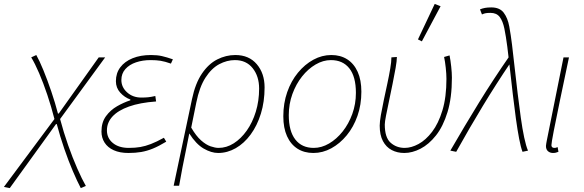

<svg xmlns="http://www.w3.org/2000/svg" viewBox="-104 -772 2994 984"><path d="M-54 192 -84 186 175 -162Q159 -225 138.5 -286Q118 -347 96.5 -397Q75 -447 56 -478L82 -490Q98 -462 118.5 -412Q139 -362 159 -303Q179 -244 193 -190H197L402 -478H435L204 -162Q222 -94 245 -28.5Q268 37 292 91.5Q316 146 336 181L310 192Q292 158 269.5 105.5Q247 53 225.5 -9.5Q204 -72 187 -136H183Z M554 12Q510 12 479 -2Q448 -16 432 -41Q416 -66 416 -98Q416 -145 439 -176.5Q462 -208 496 -227.5Q530 -247 564 -258V-262Q534 -273 512 -297.5Q490 -322 490 -356Q490 -397 512.5 -427Q535 -457 575.5 -473.5Q616 -490 670 -490Q702 -490 726 -484.5Q750 -479 782 -468L772 -446Q741 -457 719 -460.5Q697 -464 668 -464Q627 -464 593 -452.5Q559 -441 538.5 -418Q518 -395 518 -362Q518 -325 547.5 -298.5Q577 -272 620 -272Q640 -272 655 -273.5Q670 -275 692 -280L696 -252Q613 -246 557 -226Q501 -206 472.5 -175Q444 -144 444 -104Q444 -64 474.5 -39Q505 -14 556 -14Q589 -14 615 -18.5Q641 -23 669.5 -34Q698 -45 736 -66L748 -46Q710 -23 679.5 -10.5Q649 2 619.5 7Q590 12 554 12Z M786 180 880 -264Q897 -345 931 -395Q965 -445 1009.5 -467.5Q1054 -490 1102 -490Q1172 -490 1212 -443Q1252 -396 1252 -324Q1252 -251 1233 -189.5Q1214 -128 1180.5 -82.5Q1147 -37 1104 -12.5Q1061 12 1014 12Q979 12 940 -10.5Q901 -33 866 -88Q856 -36 847.5 5Q839 46 831 87Q823 128 814 180ZM1016 -14Q1057 -14 1094 -37.5Q1131 -61 1160.5 -102.5Q1190 -144 1207 -199.5Q1224 -255 1224 -318Q1224 -381 1191 -422.5Q1158 -464 1100 -464Q1059 -464 1019.5 -443Q980 -422 949 -374Q918 -326 902 -246L876 -118Q901 -75 926.5 -52.5Q952 -30 975.5 -22Q999 -14 1016 -14Z M1502 12Q1455 12 1420.5 -10Q1386 -32 1367 -74Q1348 -116 1348 -176Q1348 -243 1368 -300Q1388 -357 1423 -399.5Q1458 -442 1502 -466Q1546 -490 1594 -490Q1641 -490 1675.5 -468Q1710 -446 1729 -404Q1748 -362 1748 -302Q1748 -235 1728 -178Q1708 -121 1673 -78.5Q1638 -36 1594 -12Q1550 12 1502 12ZM1504 -14Q1544 -14 1582.5 -36.5Q1621 -59 1652 -98Q1683 -137 1701.5 -188Q1720 -239 1720 -296Q1720 -379 1686.5 -421.5Q1653 -464 1592 -464Q1552 -464 1513.5 -441.5Q1475 -419 1444 -380Q1413 -341 1394.5 -290Q1376 -239 1376 -182Q1376 -100 1409.5 -57Q1443 -14 1504 -14Z M1968 12Q1932 12 1903.5 -3Q1875 -18 1858.5 -49Q1842 -80 1842 -128Q1842 -148 1848 -182.5Q1854 -217 1863 -259Q1872 -301 1881 -343Q1890 -385 1896 -420.5Q1902 -456 1902 -478L1930 -480Q1930 -460 1923.5 -423.5Q1917 -387 1908 -342.5Q1899 -298 1890 -255.5Q1881 -213 1874.5 -180Q1868 -147 1868 -134Q1868 -67 1898 -40.5Q1928 -14 1970 -14Q2004 -14 2041 -34Q2078 -54 2110.5 -96.5Q2143 -139 2163.5 -206.5Q2184 -274 2184 -368Q2184 -392 2180.5 -424.5Q2177 -457 2172 -480L2200 -488Q2205 -463 2208.5 -430.5Q2212 -398 2212 -374Q2212 -271 2189.5 -197.5Q2167 -124 2130.5 -78Q2094 -32 2051.5 -10Q2009 12 1968 12ZM2058 -560 2038 -570 2124 -752 2154 -740Z M2574 6Q2565 -17 2556.5 -61.5Q2548 -106 2540 -164Q2532 -222 2524.5 -286Q2517 -350 2510 -413.5Q2503 -477 2496 -532Q2489 -586 2481 -625Q2473 -664 2457 -685Q2441 -706 2410 -706Q2395 -706 2386 -704.5Q2377 -703 2366 -698L2356 -724Q2368 -729 2381.5 -731.5Q2395 -734 2414 -734Q2457 -734 2477.5 -707Q2498 -680 2506 -636.5Q2514 -593 2520 -544Q2527 -487 2534 -422.5Q2541 -358 2549 -293Q2557 -228 2565 -170Q2573 -112 2582.5 -67.5Q2592 -23 2602 0ZM2204 0Q2278 -128 2351 -246.5Q2424 -365 2508 -486L2512 -450Q2439 -342 2370.5 -229Q2302 -116 2234 6Z M2730 12Q2715 12 2704.5 3Q2694 -6 2694 -24Q2694 -29 2695.5 -36Q2697 -43 2698 -50L2784 -478H2812Q2787 -359 2766.5 -261Q2746 -163 2734 -101Q2722 -39 2722 -28Q2722 -21 2726 -17.5Q2730 -14 2737 -14Q2740 -14 2743.5 -14.5Q2747 -15 2754 -18L2758 6Q2751 9 2744.5 10.5Q2738 12 2730 12Z"/></svg>

Font: Source Sans Variable
Style: Italic
Weight: 200
Italic angle: -11°
Designer: Paul D. Hunt
Foundry: Adobe Systems Incorporated
Version: Version 3.006;hotconv 1.0.111;makeotfexe 2.5.65597